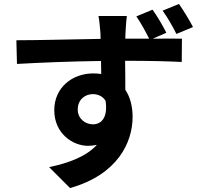

<svg xmlns="http://www.w3.org/2000/svg" viewBox="-20 -870 1040 973"><path d="M958 -733C939 -770 912 -813 887 -850L804 -816C830 -780 854 -738 874 -698ZM374 -315C374 -367 413 -393 450 -393C477 -393 501 -382 515 -359C528 -272 492 -240 451 -240C411 -240 374 -269 374 -315ZM823 -704C805 -740 778 -786 753 -821L671 -787C695 -752 716 -713 736 -674H615C615 -686 616 -696 616 -704C617 -720 620 -773 623 -789H479C483 -772 486 -735 489 -703C489 -695 490 -685 490 -673C356 -671 177 -666 63 -666L66 -546C188 -553 342 -559 492 -561L493 -495C480 -497 467 -498 453 -498C345 -498 255 -425 255 -312C255 -192 350 -131 426 -131C442 -131 457 -133 471 -136C417 -77 329 -44 229 -23L335 83C576 15 652 -148 652 -278C652 -330 640 -378 615 -415C615 -458 615 -512 614 -562C748 -562 841 -559 901 -556L902 -674C873 -675 816 -674 754 -674Z"/></svg>

Font: Genne Gothic Bold
Style: Regular
Weight: 700
Designer: Ryoko NISHIZUKA (kana & ideographs); Paul D. Hunt (Latin, Greek & Cyrillic); Wenlong ZHANG (bopomofo); Sandoll Communica
Foundry: Adobe Systems Incorporated
Version: Version 1.004;PS 1.004;hotconv 16.6.51;makeotf.lib2.5.65220